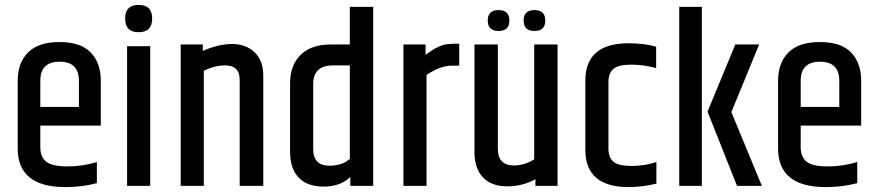

<svg xmlns="http://www.w3.org/2000/svg" viewBox="-20 -756 3568 781"><path d="M52 -152V-428Q52 -500 94 -542.5Q136 -585 222 -585Q308 -585 349 -542.5Q390 -500 390 -428V-245H144V-157Q144 -117 168.5 -98Q193 -79 254.5 -79Q316 -79 374 -97V-11Q314 5 246 5Q52 5 52 -152ZM144 -321H301V-427Q301 -505 222.5 -505Q144 -505 144 -427Z M599 -680.5Q599 -625 544 -625Q489 -625 489 -680.5Q489 -736 544 -736Q599 -736 599 -680.5ZM497 -568H591V0H497Z M805 -549Q869 -577 924.5 -577Q980 -577 1015.5 -543.5Q1051 -510 1051 -447V0H955V-431Q955 -490 896 -490Q853 -490 809 -468V0H715V-575H805Z M1403 -490H1335Q1254 -490 1254 -414V-149Q1254 -82 1320 -82Q1373 -82 1403 -110ZM1403 -728H1498V0H1405V-36Q1364 3 1297 3Q1230 3 1195 -33.5Q1160 -70 1160 -138V-417Q1160 -491 1203 -533Q1246 -575 1323 -575H1403Z M1825 -578H1848V-489H1818Q1771 -489 1715 -451V0H1621V-575H1711V-533Q1714 -535 1722.5 -541Q1731 -547 1733.5 -548.5Q1736 -550 1743.5 -555Q1751 -560 1754 -561Q1757 -562 1763.5 -565.5Q1770 -569 1774 -570Q1778 -571 1784.5 -573.5Q1791 -576 1797 -576Q1815 -578 1825 -578Z M2071 -83Q2113 -83 2153 -108V-575H2248V0H2158V-27Q2106 2 2043 2Q1980 2 1945 -34Q1910 -70 1910 -138V-575H2005V-151Q2005 -83 2071 -83ZM2198 -672.5Q2198 -630 2154 -630Q2110 -630 2110 -672.5Q2110 -715 2154 -715Q2198 -715 2198 -672.5ZM2052 -672.5Q2052 -630 2008 -630Q1964 -630 1964 -672.5Q1964 -715 2008 -715Q2052 -715 2052 -672.5Z M2361 -428Q2361 -580 2537 -580Q2600 -580 2649 -566V-479Q2599 -493 2547.5 -493Q2496 -493 2475.5 -476Q2455 -459 2455 -422V-152Q2455 -115 2475.5 -98Q2496 -81 2549 -81Q2602 -81 2650 -97V-9Q2592 5 2537 5Q2361 5 2361 -147Z M2743 -728H2835V0H2743ZM2971 -575H3068L2955 -300L3079 0H2978L2858 -302Z M3145 -152V-428Q3145 -500 3187 -542.5Q3229 -585 3315 -585Q3401 -585 3442 -542.5Q3483 -500 3483 -428V-245H3237V-157Q3237 -117 3261.5 -98Q3286 -79 3347.5 -79Q3409 -79 3467 -97V-11Q3407 5 3339 5Q3145 5 3145 -152ZM3237 -321H3394V-427Q3394 -505 3315.5 -505Q3237 -505 3237 -427Z"/></svg>

Font: Khand Medium
Style: Regular
Weight: 500
Designer: Devanagari: Sanchit Sawaria, Jyotish Sonowal; Latin: Satya Rajpurohit
Foundry: Indian Type Foundry
Version: Version 1.100;PS 1.0;hotconv 1.0.78;makeotf.lib2.5.61930; tt